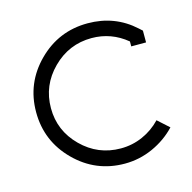

<svg xmlns="http://www.w3.org/2000/svg" viewBox="-81 -563 661 661"><g transform="rotate(-15 250.0 -232.0)"><path d="M286.1 18.1Q182.6 18.1 109.4 -55.2Q36.1 -128.4 36.1 -231.9Q36.1 -335.4 109.4 -408.7Q182.6 -481.9 286.1 -481.9Q382.8 -481.9 452.1 -418.9L463.9 -408.2V-366.2H411.1V-383.8Q356 -429.2 286.1 -429.2Q205.1 -429.2 147 -371.1Q88.9 -313 88.9 -231.9Q88.9 -151.4 147 -93.8Q205.1 -36.1 286.1 -36.1Q327.6 -36.1 364.5 -52.5Q401.4 -68.8 429.2 -98.1L469.2 -62Q434.1 -24.9 386.2 -3.4Q338.4 18.1 286.1 18.1Z"/></g></svg>

Font: Rawengulk
Style: Demibold
Weight: 600
Version: Version 0.92